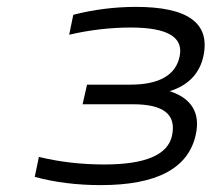

<svg xmlns="http://www.w3.org/2000/svg" viewBox="-20 -529 640 558"><path d="M359 -283H233L220 -226H366C455 -226 493 -197 480 -135C468 -79 403 -51 283 -51C219 -51 154 -58 93 -73L81 -15C139 1 204 9 273 9C436 9 528 -40 549 -138C563 -201 536 -244 473 -264C528 -281 560 -316 571 -365C592 -462 526 -509 375 -509C313 -509 251 -501 193 -486L181 -428C240 -442 302 -449 360 -449C467 -449 514 -421 502 -365C491 -311 443 -283 359 -283Z"/></svg>

Font: LT Wave Mono Light
Style: Italic
Weight: 300
Designer: Daniel Lyons
Version: Version 2.5 (Glyphs App)